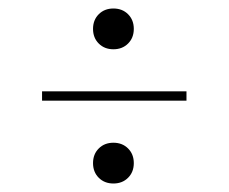

<svg xmlns="http://www.w3.org/2000/svg" viewBox="-20 -570 538 452"><path d="M247 -550Q268 -550 281.5 -536.5Q295 -523 295 -502Q295 -481 281.5 -467.5Q268 -454 247 -454Q226 -454 212.5 -467.5Q199 -481 199 -502Q199 -523 212.5 -536.5Q226 -550 247 -550ZM419 -333V-355H79V-333ZM247 -234Q268 -234 281.5 -220.5Q295 -207 295 -186Q295 -165 281.5 -151.5Q268 -138 247 -138Q226 -138 212.5 -151.5Q199 -165 199 -186Q199 -207 212.5 -220.5Q226 -234 247 -234Z"/></svg>

Font: Libre Caslon Display
Style: Regular
Weight: 400
Designer: Pablo Impallari, Rodrigo Fuenzalida
Foundry: Pablo Impallari, Rodrigo Fuenzalida
Version: Version 1.100; ttfautohint (v1.6) -l 8 -r 50 -G 200 -x 14 -D